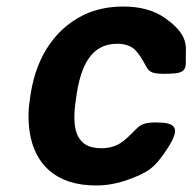

<svg xmlns="http://www.w3.org/2000/svg" viewBox="-20 -558 589 588"><path d="M213 -257 215 -271C228 -353 257 -424 339 -424C366 -424 388 -415 400 -398C438 -352 420 -332 480 -332C540 -332 551 -337 549 -377C548 -415 562 -450 482 -505C451 -526 410 -538 358 -538C317 -538 281 -531 249 -518C157 -479 93 -393 74 -271L72 -257C66 -220 66 -185 71 -153C86 -57 149 10 274 10C307 10 338 4 365 -5C435 -30 453 -43 492 -102C536 -169 517 -183 457 -183C397 -183 406 -163 356 -125C339 -111 316 -104 290 -104C206 -104 200 -174 213 -257Z"/></svg>

Font: Asimov Print
Style: AIt
Weight: 500
Designer: Google
Version: Version 2.000980: 2014